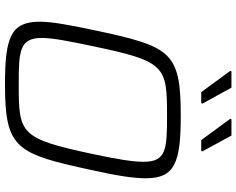

<svg xmlns="http://www.w3.org/2000/svg" viewBox="-109 -830 947 769"><g transform="rotate(90 364.5 -445.5)"><path d="M349 -778H393L395 -783L331 -899H266L264 -894ZM541 -778H585L586 -783L523 -899H458L456 -894ZM318 8C577 8 596 -37 662 -343C683 -437 694 -505 694 -556C694 -672 632 -696 444 -696C185 -696 166 -656 100 -345C80 -250 67 -181 67 -131C67 -15 130 8 318 8ZM318 -47C184 -47 132 -50 132 -140C132 -184 145 -248 165 -344C226 -635 244 -641 444 -641C578 -641 628 -638 628 -547C628 -502 617 -438 597 -344C535 -53 517 -47 318 -47Z"/></g></svg>

Font: Saira UNSAM Light Italic
Style: Regular
Weight: 300
Italic angle: -12°
Designer: Hector Gatti with collaboration of the Omnibus-Type team
Foundry: Omnibus-Type
Version: Version 0.072;PS 000.072;hotconv 1.0.88;makeotf.lib2.5.64775